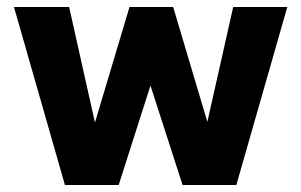

<svg xmlns="http://www.w3.org/2000/svg" viewBox="-20 -530 863 550"><path d="M657 0H503L411 -285L320 0H166L20 -510H178L252 -179L351 -510H476L574 -181L648 -510H803Z"/></svg>

Font: Wix Madefor Text ExtraBold
Style: Regular
Weight: 800
Designer: Dalton Maag Ltd
Foundry: Dalton Maag Ltd
Version: Version 3.100